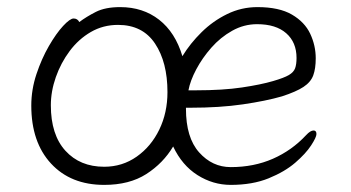

<svg xmlns="http://www.w3.org/2000/svg" viewBox="-20 -504 988 540"><path d="M503 -201V-198Q503 -117 540 -75.5Q577 -34 629 -34Q694 -34 747.5 -57.5Q801 -81 841 -124Q853 -137 862 -137Q870 -137 870 -127Q870 -118 855 -95Q840 -72 810.5 -46.5Q781 -21 735.5 -2.5Q690 16 629 16Q579 16 535.5 -11.5Q492 -39 467 -92Q439 -45 391.5 -14.5Q344 16 273 16Q179 16 123.5 -44Q68 -104 68 -207Q68 -252 82.5 -295.5Q97 -339 117.5 -374.5Q138 -410 157.5 -431Q177 -452 187 -452Q198 -452 203 -442Q223 -457 249.5 -470.5Q276 -484 318 -484Q382 -484 427.5 -448.5Q473 -413 493 -346Q515 -382 547 -413.5Q579 -445 619 -464.5Q659 -484 704 -484Q765 -484 801 -463Q837 -442 852.5 -409Q868 -376 868 -340Q868 -311 861 -292Q854 -273 833.5 -259.5Q813 -246 773 -233Q728 -220 663 -210.5Q598 -201 515 -201ZM531 -250Q607 -250 660.5 -258Q714 -266 748 -276Q779 -285 792.5 -293Q806 -301 810 -312Q814 -323 814 -341Q814 -385 785 -410.5Q756 -436 703 -436Q666 -436 633 -417.5Q600 -399 574.5 -370Q549 -341 532 -309Q515 -277 510 -250ZM273 -35Q324 -35 364.5 -63.5Q405 -92 428 -139.5Q451 -187 451 -245Q451 -329 416 -381.5Q381 -434 312 -434Q270 -434 235.5 -414Q201 -394 176 -360.5Q151 -327 137 -287Q123 -247 123 -208Q123 -125 164 -80Q205 -35 273 -35Z"/></svg>

Font: Moon Stars Kai T HW Light
Style: Regular
Weight: 300
Designer: GuiWonder
Version: Version 1.101